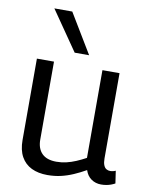

<svg xmlns="http://www.w3.org/2000/svg" viewBox="-88 -854 723 929"><g transform="rotate(10 273.0 -390.0)"><path d="M209 10Q164 10 131 -6Q98 -22 80 -54.5Q62 -87 62 -136V-536H146V-153Q146 -109 170 -85Q194 -61 241 -61Q266 -61 289.5 -66.5Q313 -72 336.5 -82Q360 -92 384 -105V-536H468V-117Q468 -97 473 -84.5Q478 -72 486.5 -67Q495 -62 505 -62Q519 -62 532 -68L541 -7Q532 -2 521 2Q510 6 498 8Q486 10 473 10Q446 10 425 -4.5Q404 -19 395 -47Q365 -30 335 -17Q305 -4 274.5 3Q244 10 209 10ZM237 -596 103 -790H191L308 -596Z"/></g></svg>

Font: Georama ExtraCondensed Thin
Style: Regular
Weight: 400
Version: Version 1.001